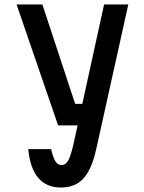

<svg xmlns="http://www.w3.org/2000/svg" viewBox="-20 -820 640 856"><path d="M169 -800 315 -357H400L369 -261H239L54 -800ZM444 -800H552L409 -155Q396 -96 375.5 -58Q355 -20 324.5 -2Q294 16 252 16Q187 16 150.5 -27Q114 -70 106 -155H208Q217 -116 227.5 -100Q238 -84 254 -84Q273 -84 285 -106Q297 -128 310 -188Z"/></svg>

Font: Martian Mono Condensed
Style: Regular
Weight: 400
Width: 3
Designer: Roman Shamin
Foundry: Evil Martians
Version: Version 1.000